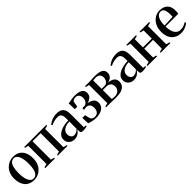

<svg xmlns="http://www.w3.org/2000/svg" viewBox="364 -1872 3235 3235"><g transform="rotate(-45 1982.0 -254.5)"><path d="M21.5 -245.5Q21.5 -313 42.2 -364.2Q63 -415.5 98.2 -450Q133.5 -484.5 177 -502Q220.5 -519.5 266.5 -519.5Q345 -519.5 395 -485.8Q445 -452 468.5 -394Q492 -336 492 -263Q492 -195.5 471.2 -144Q450.5 -92.5 416 -58Q381.5 -23.5 338 -6Q294.5 11.5 248.5 11.5Q190.5 11.5 147.5 -8Q104.5 -27.5 76.8 -62.2Q49 -97 35.2 -144Q21.5 -191 21.5 -245.5ZM257.5 -14.5Q295 -14.5 321 -40.8Q347 -67 360.5 -119Q374 -171 374 -249.5Q374 -296.5 368 -340.5Q362 -384.5 348.5 -418.8Q335 -453 312.8 -473.2Q290.5 -493.5 258.5 -493.5Q220 -493.5 193.5 -467.8Q167 -442 153.5 -390Q140 -338 140 -258.5Q140 -211 146 -167.2Q152 -123.5 166 -89Q180 -54.5 202.2 -34.5Q224.5 -14.5 257.5 -14.5Z M518 0V-18.5L581.5 -34.5V-468L518.5 -484V-502.5H1046V-484L983.5 -468V-34.5L1047 -18.5V0H817.5V-18.5L879 -34.5V-471.5H686V-34.5L747.5 -18.5V0Z M1211.5 8.5Q1175.5 8.5 1144.2 -6.5Q1113 -21.5 1093.2 -51.2Q1073.5 -81 1073.5 -125Q1073.5 -171.5 1101 -203.8Q1128.5 -236 1171.8 -256.2Q1215 -276.5 1265 -285.8Q1315 -295 1360 -295V-349.5Q1360 -382.5 1352 -408.2Q1344 -434 1325 -448.5Q1306 -463 1271.5 -463Q1223 -463 1183.5 -451.2Q1144 -439.5 1116 -424.5L1103 -445.5Q1121.5 -461 1150.8 -477.8Q1180 -494.5 1219 -505.8Q1258 -517 1305.5 -517Q1360.5 -517 1395.5 -497.8Q1430.5 -478.5 1447.2 -439.5Q1464 -400.5 1464 -342V-28L1511.5 -24.5V-7.5Q1501 -4.5 1486.5 -1Q1472 2.5 1454.8 5Q1437.5 7.5 1418.5 7.5Q1391.5 7.5 1376.5 -1.2Q1361.5 -10 1361.5 -34.5V-82Q1353 -64.5 1332.8 -43Q1312.5 -21.5 1282 -6.5Q1251.5 8.5 1211.5 8.5ZM1255 -46Q1287.5 -46 1313.2 -59.8Q1339 -73.5 1360 -98V-268.5Q1309 -268.5 1268.8 -253.2Q1228.5 -238 1204.8 -209.2Q1181 -180.5 1181 -139.5Q1181 -112 1191 -90.8Q1201 -69.5 1218 -57.8Q1235 -46 1255 -46Z M1724 8.5Q1688.5 8.5 1657.5 3.2Q1626.5 -2 1602.8 -9.2Q1579 -16.5 1563.5 -23.5L1557 -157H1622.5L1644 -65.5Q1649 -51 1668.5 -35.2Q1688 -19.5 1722.5 -19.5Q1754 -19.5 1776.2 -33.2Q1798.5 -47 1810 -72.5Q1821.5 -98 1821.5 -133Q1821.5 -188 1796.8 -214.2Q1772 -240.5 1732.5 -240.5Q1723.5 -240.5 1712.8 -239Q1702 -237.5 1691.8 -235.2Q1681.5 -233 1673.5 -230.5L1675 -272.5L1722.5 -274Q1745 -274 1764 -288.2Q1783 -302.5 1794.8 -328Q1806.5 -353.5 1806.5 -387Q1806.5 -417.5 1796.2 -439.5Q1786 -461.5 1767 -473.5Q1748 -485.5 1721.5 -485.5Q1698.5 -485.5 1677.2 -475.5Q1656 -465.5 1648.5 -450L1632 -351H1572L1568.5 -494Q1587 -494 1603.8 -497Q1620.5 -500 1638.2 -503.8Q1656 -507.5 1678.8 -510.5Q1701.5 -513.5 1732 -513.5Q1793.5 -513.5 1834 -500.2Q1874.5 -487 1894.8 -461Q1915 -435 1915 -396.5Q1915 -355 1893.2 -326.8Q1871.5 -298.5 1833.5 -282.5Q1795.5 -266.5 1746 -260L1764.5 -271Q1814 -271 1852.5 -256.5Q1891 -242 1913.2 -213.5Q1935.5 -185 1935.5 -142.5Q1935.5 -99 1911.2 -64.8Q1887 -30.5 1840 -11Q1793 8.5 1724 8.5Z M2206 4Q2181.5 4 2155.5 3Q2129.5 2 2105.5 1Q2081.5 0 2063.5 0H1967V-18.5L2030.5 -34.5V-468L1967 -484V-502.5H2066Q2085 -502.5 2109 -503.8Q2133 -505 2159.5 -506Q2186 -507 2211.5 -507Q2276 -507 2317.2 -494Q2358.5 -481 2378.2 -455.8Q2398 -430.5 2398 -393Q2398 -343 2367.5 -312.5Q2337 -282 2284 -271Q2331 -269 2364.2 -254.2Q2397.5 -239.5 2415.2 -213.2Q2433 -187 2433 -149Q2433 -101 2408.8 -66.8Q2384.5 -32.5 2334.5 -14.2Q2284.5 4 2206 4ZM2198 -25.5Q2257 -25.5 2290.8 -57.2Q2324.5 -89 2324.5 -140.5Q2324.5 -193 2294.5 -218.8Q2264.5 -244.5 2217.5 -244.5H2133.5V-32.5Q2141 -31 2151.5 -29.5Q2162 -28 2174 -26.8Q2186 -25.5 2198 -25.5ZM2133.5 -273H2205.5Q2232.5 -273 2253 -288.8Q2273.5 -304.5 2285 -330.5Q2296.5 -356.5 2296.5 -387Q2296.5 -413 2285.2 -433.5Q2274 -454 2252.8 -465.8Q2231.5 -477.5 2202 -477.5Q2182.5 -477.5 2164.5 -476Q2146.5 -474.5 2133.5 -472.5Z M2626 8.5Q2590 8.5 2558.8 -6.5Q2527.5 -21.5 2507.8 -51.2Q2488 -81 2488 -125Q2488 -171.5 2515.5 -203.8Q2543 -236 2586.2 -256.2Q2629.5 -276.5 2679.5 -285.8Q2729.5 -295 2774.5 -295V-349.5Q2774.5 -382.5 2766.5 -408.2Q2758.5 -434 2739.5 -448.5Q2720.5 -463 2686 -463Q2637.5 -463 2598 -451.2Q2558.5 -439.5 2530.5 -424.5L2517.5 -445.5Q2536 -461 2565.2 -477.8Q2594.5 -494.5 2633.5 -505.8Q2672.5 -517 2720 -517Q2775 -517 2810 -497.8Q2845 -478.5 2861.8 -439.5Q2878.5 -400.5 2878.5 -342V-28L2926 -24.5V-7.5Q2915.5 -4.5 2901 -1Q2886.5 2.5 2869.2 5Q2852 7.5 2833 7.5Q2806 7.5 2791 -1.2Q2776 -10 2776 -34.5V-82Q2767.5 -64.5 2747.2 -43Q2727 -21.5 2696.5 -6.5Q2666 8.5 2626 8.5ZM2669.5 -46Q2702 -46 2727.8 -59.8Q2753.5 -73.5 2774.5 -98V-268.5Q2723.5 -268.5 2683.2 -253.2Q2643 -238 2619.2 -209.2Q2595.5 -180.5 2595.5 -139.5Q2595.5 -112 2605.5 -90.8Q2615.5 -69.5 2632.5 -57.8Q2649.5 -46 2669.5 -46Z M2952 0V-18.5L3015.5 -34.5V-468L2952.5 -484V-502.5H3182.5V-484L3120 -468V-274H3330V-468L3267.5 -484V-502.5H3497.5V-484L3434.5 -468V-34.5L3498 -18.5V0H3267.5V-18.5L3330 -34.5V-244H3120V-34.5L3182.5 -18.5V0Z M3754.5 11.5Q3678.5 11.5 3626.8 -19.5Q3575 -50.5 3548.2 -107.2Q3521.5 -164 3521.5 -242.5Q3521.5 -308.5 3541 -359.8Q3560.5 -411 3593.5 -446.5Q3626.5 -482 3668.2 -500.2Q3710 -518.5 3755 -518.5Q3843.5 -518.5 3895 -471.5Q3946.5 -424.5 3947.5 -335Q3948 -304 3946.2 -285.2Q3944.5 -266.5 3941.5 -254.5H3637.5Q3638 -208 3646.2 -168Q3654.5 -128 3672 -98.2Q3689.5 -68.5 3717 -51.5Q3744.5 -34.5 3783.5 -34.5Q3820.5 -34.5 3857.8 -47.8Q3895 -61 3917 -78.5L3928 -56Q3912 -39 3884.5 -23.8Q3857 -8.5 3823.5 1.5Q3790 11.5 3754.5 11.5ZM3637.5 -277 3837.5 -286.5Q3839 -300 3839.2 -312Q3839.5 -324 3839.5 -337Q3839.5 -412 3819.8 -452.2Q3800 -492.5 3753.5 -492.5Q3724 -492.5 3702 -476.2Q3680 -460 3665.5 -430.8Q3651 -401.5 3644 -362.2Q3637 -323 3637.5 -277Z"/></g></svg>

Font: Merriweather 144pt Medium
Style: Regular
Weight: 500
Version: Version 2.100